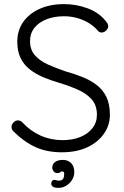

<svg xmlns="http://www.w3.org/2000/svg" viewBox="-20 -730 602 933"><path d="M287 10Q211 11 155 -14Q99 -39 48 -89Q43 -93 39.5 -99Q36 -105 36 -113Q36 -125 45.5 -135Q55 -145 67 -145Q79 -145 89 -135Q128 -93 177.5 -71Q227 -49 284 -49Q332 -49 369.5 -64Q407 -79 429 -107Q451 -135 451 -172Q451 -218 426 -246.5Q401 -275 360 -293.5Q319 -312 269 -327Q228 -339 191 -354.5Q154 -370 125 -392.5Q96 -415 80 -448Q64 -481 64 -528Q64 -581 92 -622Q120 -663 171.5 -686.5Q223 -710 291 -710Q350 -710 404.5 -690Q459 -670 491 -631Q506 -615 506 -602Q506 -592 496 -582Q486 -572 474 -572Q464 -572 457 -579Q440 -600 414 -616.5Q388 -633 356.5 -642Q325 -651 291 -651Q244 -651 206.5 -636.5Q169 -622 147.5 -595Q126 -568 126 -530Q126 -488 150 -461Q174 -434 213 -416.5Q252 -399 296 -384Q339 -372 378.5 -356.5Q418 -341 448.5 -318Q479 -295 496.5 -260Q514 -225 514 -172Q514 -121 485 -80Q456 -39 405.5 -15Q355 9 287 10ZM341 107Q341 127 330 144.5Q319 162 301.5 172.5Q284 183 264 183Q245 183 237 177Q229 171 229 163Q229 154 233.5 149Q238 144 244 144Q249 144 255.5 146.5Q262 149 273 147Q282 146 287 138Q292 130 292 115Q292 103 282 103Q276 103 272.5 107Q269 111 260 111Q248 112 241 103Q234 94 234 84Q234 67 248 57Q262 47 286 47Q309 47 325 62Q341 77 341 107Z"/></svg>

Font: Quicksand Light
Style: Regular
Weight: 400
Version: Version 3.004